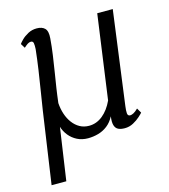

<svg xmlns="http://www.w3.org/2000/svg" viewBox="-111 -650 810 920"><g transform="rotate(-15 294.5 -190.0)"><path d="M104 182H31L83 -175Q90 -221.5 98 -269.8Q106 -318 113.2 -367.5Q120.5 -417 126 -468Q127 -486 125.2 -497Q123.5 -508 112.5 -508Q104.5 -508 96.5 -502.8Q88.5 -497.5 77.5 -487.5L64 -509.5Q68 -516 80.8 -528.8Q93.5 -541.5 113 -552Q132.5 -562.5 156 -562.5Q182.5 -562.5 196.2 -548.8Q210 -535 207 -499.5Q204 -460.5 198 -418.2Q192 -376 185 -333Q181.5 -311.5 178.8 -294Q176 -276.5 173.5 -260.5Q171 -244.5 168.8 -227.5Q166.5 -210.5 164 -189.5Q166 -160.5 174.5 -134.8Q183 -109 198 -89Q213 -69 233.2 -57.8Q253.5 -46.5 279 -46.5Q316 -46.5 346.8 -71.5Q377.5 -96.5 397.5 -140L455.5 -557.5H532.5L470.5 -93Q467.5 -71.5 468.5 -57.8Q469.5 -44 482 -44Q489 -44 499 -49.2Q509 -54.5 521.5 -67L535.5 -43Q531.5 -38 517.5 -25.2Q503.5 -12.5 483.8 -1.8Q464 9 441 9Q422 9 409.2 3Q396.5 -3 391.5 -18.8Q386.5 -34.5 390.5 -63.5Q376.5 -36.5 355.5 -20.2Q334.5 -4 309.5 3Q284.5 10 258.5 10Q229 10 205.2 -2Q181.5 -14 165.2 -34.2Q149 -54.5 142 -78Z"/></g></svg>

Font: Merriweather Light
Style: Italic
Weight: 300
Italic angle: -7.8°
Designer: Eben Sorkin
Foundry: Eben Sorkin
Version: Version 2.101